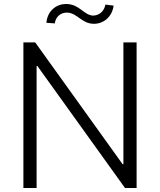

<svg xmlns="http://www.w3.org/2000/svg" viewBox="-20 -940 799 960"><path d="M663 -728H597V-119H593L156 -728H97V0H163V-610H167L605 0H663ZM212 -826 254 -823C258 -855 282 -877 314 -877C366 -877 387 -821 450 -821C498 -821 541 -856 548 -912L507 -917C501 -884 477 -863 446 -862C400 -863 377 -920 311 -920C258 -920 217 -883 212 -826Z"/></svg>

Font: Wafeq Light
Style: Regular
Weight: 300
Designer: Rasmus Andersson & Azza Alameddine
Foundry: Google & TypeTogether
Version: Version 3.000;January 28, 2025;FontCreator 15.0.0.3014 64-bi